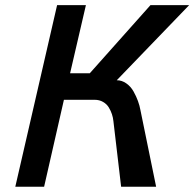

<svg xmlns="http://www.w3.org/2000/svg" viewBox="-20 -709 738 729"><path d="M38.1 0 196.8 -689.5H306.2L246.1 -430.7H320.8L551.3 -689.5H698.2L423.3 -404.3Q442.9 -404.3 459.7 -392.3Q476.6 -380.4 487.1 -361.6Q497.6 -342.8 503.9 -325.2Q510.3 -307.6 513.2 -291L572.8 0H439.9L410.6 -249Q409.2 -262.7 405 -275.4Q400.9 -288.1 393.1 -301Q385.3 -314 371.3 -322Q357.4 -330.1 339.4 -330.1H222.7L147.5 0Z"/></svg>

Font: HK Grotesk SemiBold Italic
Style: Regular
Weight: 600
Italic angle: -13°
Designer: Alfredo Marco Pradil and Stefan Peev
Foundry: Hanken Design Co.
Version: Version 1.000;PS 001.000;hotconv 1.0.88;makeotf.lib2.5.64775